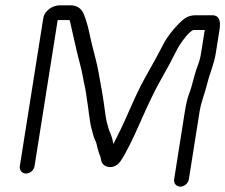

<svg xmlns="http://www.w3.org/2000/svg" viewBox="-20 -646 841 717"><path d="M195.4 -571H235.9C240.5 -571 240.2 -572.6 244.5 -552.3C252.1 -516.1 258.6 -492.2 266.1 -457.4C271.2 -433.5 285.1 -386.8 289.2 -360.9C294.2 -330.2 296.6 -327.9 299.9 -307L307.1 -258.4C308.6 -249.9 310.1 -238.7 311.9 -222.2L317.4 -186C318.7 -177.5 320.5 -169.6 322.8 -162.4C326.6 -150.5 328.2 -136 335.5 -122.2C342.2 -109.4 341.3 -100 348.4 -78.1L354.4 -61.9C355.5 -58.9 356.6 -54.6 357.3 -49.2C360.1 -28.5 381.1 -18.1 401.8 -23.3C412.2 -26 422.3 -32.8 429.3 -42.9C448.4 -70.5 472.7 -118.8 503.6 -189.2C534.3 -259 559.9 -311.8 580 -347C602.9 -387 623.4 -425.3 641.5 -461.7C650 -479 674 -511.9 687.3 -523.8C694.6 -530.5 699.7 -533.5 701.4 -534H744.6L731 -448.5C728.3 -431.2 724.5 -416.6 719.8 -404.7C704.4 -365.8 699.3 -329.3 686.2 -295.8C679.9 -279.8 674.8 -257.3 670 -227.5L630.3 23.5C627.9 38.5 638.4 51 653.4 51C668.5 51 682.9 38.5 685.3 23.5L725 -227.5C731.2 -266.8 743.9 -293.1 755.1 -338.3C764.3 -375.8 778.9 -403.7 786 -448.5L799.3 -532.5C802.5 -552.5 806.9 -589 772.8 -589H709.8C696.5 -589 683.6 -585.8 671.9 -578.6L671.4 -578.3L671 -578C643.6 -558.4 603.9 -510.2 588.2 -477.5C580.5 -461.3 556.8 -418 518 -348.9C504.4 -324.7 486.6 -287.5 464.2 -236.5C435.7 -171.7 423.1 -146.5 403.5 -108.4C402.5 -111.7 401.6 -115.5 401.3 -117.8C398.8 -136.3 388.9 -153.8 385.8 -164.8C379.3 -188 377 -192 372.4 -227.2C364.5 -288.2 358.1 -320.7 348 -376.3C340.5 -417.4 332.2 -442.4 324.8 -474L318.9 -499.3C311.4 -531.7 307.3 -559.1 291.4 -596.7C282.4 -615.6 265.8 -626 244.6 -626H201.6C177.8 -626 146.2 -607.2 141.5 -577.5L54 -25.5C51.7 -10.5 62.1 2 77.2 2C92.2 2 106.7 -10.5 109 -25.5Z"/></svg>

Font: MewTooHand
Style: BdIta
Weight: 400
Designer: Mew Too, Robert Jablonski
Version: Version 0.77